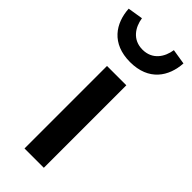

<svg xmlns="http://www.w3.org/2000/svg" viewBox="-274 -773 808 808"><g transform="rotate(45 130.0 -368.5)"><path d="M188 0V-491H73V0ZM130 -571C241 -571 288 -644 293 -726L225 -737C218 -690 189 -645 130 -645C71 -645 42 -690 35 -737L-33 -726C-28 -644 19 -571 130 -571Z"/></g></svg>

Font: DAIFUKU Sans Semibold
Style: Regular
Weight: 600
Designer: Original font ‘Source Sans 3’ : Paul D. Hunt
Foundry: Daifuku
Version: Version 1.000